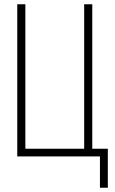

<svg xmlns="http://www.w3.org/2000/svg" viewBox="-20 -734 540 901"><path d="M61 0H449V147H486V-36H413V-714H375V-36H99V-714H61Z"/></svg>

Font: Noto Sans Mono ExtraCondensed ExtraLight
Style: Regular
Weight: 200
Width: 2
Designer: Monotype Design Team
Foundry: Monotype Imaging Inc.
Version: Version 2.014